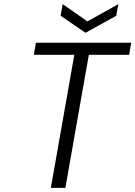

<svg xmlns="http://www.w3.org/2000/svg" viewBox="-20 -905 652 925"><path d="M540 -829 392 -747 272 -829 282 -885 401 -802 550 -885ZM612 -699 602 -641H408L295 0H225L338 -641H143L153 -699Z"/></svg>

Font: Fz Poppins Light
Style: Italic
Weight: 300
Italic angle: -10°
Designer: Ninad Kale (Devanagari), Jonny Pinhorn (Latin)
Foundry: Indian Type Foundry
Version: Vit hóa bi Vntype.Com & FontZin.Com